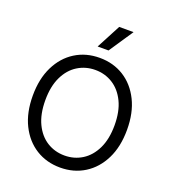

<svg xmlns="http://www.w3.org/2000/svg" viewBox="-170 -1092 1100 1229"><g transform="rotate(20 380.5 -478.0)"><path d="M701.7 -363.8Q701.7 -248.5 660.2 -164.8Q618.7 -81.1 546.1 -35.6Q473.6 9.8 380.9 9.8Q287.6 9.8 215.1 -35.6Q142.6 -81.1 101.1 -164.8Q59.6 -248.5 59.6 -363.8Q59.6 -479 101.1 -562.7Q142.6 -646.5 215.1 -691.9Q287.6 -737.3 380.9 -737.3Q474.1 -737.3 546.4 -691.9Q618.7 -646.5 660.2 -562.7Q701.7 -479 701.7 -363.8ZM616.7 -363.8Q616.7 -458 585.2 -522.9Q553.7 -587.9 500.2 -621.3Q446.8 -654.8 380.9 -654.8Q314.9 -654.8 261.2 -621.3Q207.5 -587.9 176.3 -522.9Q145 -458 145 -363.8Q145 -269.5 176.3 -204.3Q207.5 -139.2 261 -105.7Q314.5 -72.3 380.9 -72.3Q446.8 -72.3 500.2 -105.7Q553.7 -139.2 585.2 -204.3Q616.7 -269.5 616.7 -363.8ZM342.3 -800.8 429.2 -965.8H526.9L416.5 -800.8Z"/></g></svg>

Font: Sahel VF Regular
Style: Regular
Weight: 400
Foundry: Saber Rastikerdar (saber.rastikerdar@gmail.com)
Version: Version 3.4.0